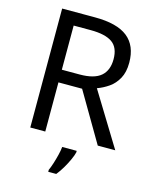

<svg xmlns="http://www.w3.org/2000/svg" viewBox="-135 -803 892 1113"><g transform="rotate(15 311.0 -246.5)"><path d="M294 -714Q427 -714 490.5 -663.5Q554 -613 554 -511Q554 -454 533 -416Q512 -378 479.5 -355.5Q447 -333 411 -320L607 0H502L329 -295H187V0H97V-714ZM289 -636H187V-371H294Q381 -371 421 -405.5Q461 -440 461 -507Q461 -577 419 -606.5Q377 -636 289 -636ZM392 70Q388 88 375.5 115.5Q363 143 346.5 171Q330 199 312 221H264V209Q272 192 280.5 165.5Q289 139 296 110.5Q303 82 305 61H392Z"/></g></svg>

Font: Noto Kufi Arabic
Style: Regular
Weight: 400
Designer: Monotype Design Team, David Williams, Khaled Hosny
Foundry: Google LLC
Version: Version 2.109; ttfautohint (v1.8.4.7-5d5b)